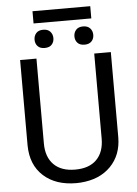

<svg xmlns="http://www.w3.org/2000/svg" viewBox="-64 -1027 775 1085"><g transform="rotate(-5 324.0 -484.5)"><path d="M583 -710.9V-227.5Q582.5 -127 519.8 -63Q457 1 349.6 8.8L324.7 9.8Q208 9.8 138.7 -53.2Q69.3 -116.2 68.4 -226.6V-710.9H161.1V-229.5Q161.1 -152.3 203.6 -109.6Q246.1 -66.9 324.7 -66.9Q404.3 -66.9 446.5 -109.4Q488.8 -151.9 488.8 -229V-710.9ZM489.7 -910.2H162.1V-979.5H489.7ZM159.7 -817.9Q159.7 -839.8 173.1 -855Q186.5 -870.1 212.9 -870.1Q239.3 -870.1 252.9 -855Q266.6 -839.8 266.6 -817.9Q266.6 -795.9 252.9 -781.2Q239.3 -766.6 212.9 -766.6Q186.5 -766.6 173.1 -781.2Q159.7 -795.9 159.7 -817.9ZM385.7 -816.9Q385.7 -838.9 399.2 -854Q412.6 -869.1 439 -869.1Q465.3 -869.1 479 -854Q492.7 -838.9 492.7 -816.9Q492.7 -794.9 479 -780.3Q465.3 -765.6 439 -765.6Q412.6 -765.6 399.2 -780.3Q385.7 -794.9 385.7 -816.9Z"/></g></svg>

Font: Roboto
Style: Regular
Weight: 400
Designer: Google
Version: Version 2.001047; 2015